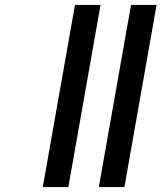

<svg xmlns="http://www.w3.org/2000/svg" viewBox="-20 -761 657 781"><path d="M389 -741 258 0H154L285 -741ZM617 -741 486 0H382L513 -741Z"/></svg>

Font: Fz Poppins Med
Style: Italic
Weight: 500
Italic angle: -10°
Designer: Ninad Kale (Devanagari), Jonny Pinhorn (Latin)
Foundry: Indian Type Foundry
Version: Vit hóa bi Vntype.Com & FontZin.Com